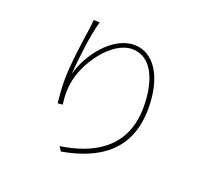

<svg xmlns="http://www.w3.org/2000/svg" viewBox="-134 -948 1268 1155"><g transform="rotate(20 500.0 -370.5)"><path d="M316 -775 278 -776C275 -748 274 -731 270 -708C261 -649 236 -478 236 -382C236 -319 241 -268 245 -231L277 -234C269 -288 269 -325 277 -374C297 -505 425 -691 557 -691C684 -691 739 -549 739 -387C739 -127 556 -24 344 7L363 35C593 -6 769 -117 769 -389C769 -589 686 -719 560 -719C418 -719 298 -554 264 -426C270 -510 288 -677 316 -775Z"/></g></svg>

Font: Harano Aji Gothic TW ExtraLight
Style: Regular
Weight: 250
Foundry: Masamichi Hosoda
Version: HaranoAjiGothicTW-ExtraLight version 20230610;ttx 4.39.4